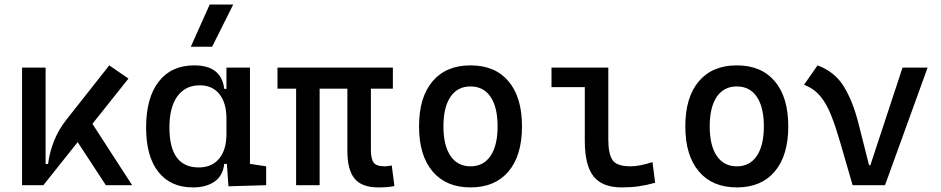

<svg xmlns="http://www.w3.org/2000/svg" viewBox="-20 -815 4142 845"><path d="M77.1 0V-517.6H180.7V-93.3H191.4Q198.7 -147 218.3 -195.8Q237.8 -244.6 272.5 -288.6L460.9 -527.3L545.4 -469.2L386.7 -270L561.5 0H445.8L321.8 -189.5L170.9 0Z M829.1 9.8Q731 9.8 677 -58.3Q623 -126.5 623 -253.9Q623 -384.3 678.5 -455.8Q733.9 -527.3 835 -527.3Q954.6 -527.3 966.8 -423.8H976.6V-517.6H1080.1V-93.8L1151.4 -83V0L985.4 4.9L978.5 -93.8H966.8Q961.4 -42 924.6 -16.1Q887.7 9.8 829.1 9.8ZM976.6 -224.6V-293Q976.6 -362.3 945.6 -400.9Q914.6 -439.5 859.4 -439.5Q795.4 -439.5 760.5 -391.1Q725.6 -342.8 725.6 -253.9Q725.6 -78.1 854.5 -78.1Q912.1 -78.1 944.3 -116.7Q976.6 -155.3 976.6 -224.6ZM819.8 -609.4 902.8 -794.9H1006.3L913.6 -609.4Z M1644.5 9.8Q1572.8 9.8 1540.8 -28.6Q1508.8 -66.9 1508.8 -151.4V-424.8H1386.7V0H1283.2V-424.8H1201.2V-517.6H1709V-424.8H1612.3V-156.2Q1612.3 -117.7 1623.8 -100.3Q1635.3 -83 1673.8 -83Q1680.7 -83 1687.7 -84Q1694.8 -85 1704.1 -86.9L1715.8 3.9Q1697.8 7.3 1682.6 8.5Q1667.5 9.8 1644.5 9.8Z M2050.8 9.8Q1943.4 9.8 1883.8 -60.5Q1824.2 -130.9 1824.2 -258.8Q1824.2 -387.2 1883.8 -457.3Q1943.4 -527.3 2050.8 -527.3Q2158.7 -527.3 2218 -457.3Q2277.3 -387.2 2277.3 -258.8Q2277.3 -130.9 2218 -60.5Q2158.7 9.8 2050.8 9.8ZM2050.8 -83Q2107.9 -83 2138.9 -128.9Q2169.9 -174.8 2169.9 -258.8Q2169.9 -343.3 2138.9 -388.9Q2107.9 -434.6 2050.8 -434.6Q1993.7 -434.6 1962.6 -388.9Q1931.6 -343.3 1931.6 -258.8Q1931.6 -174.8 1962.6 -128.9Q1993.7 -83 2050.8 -83Z M2716.8 9.8Q2630.4 9.8 2592 -39.1Q2553.7 -87.9 2553.7 -195.3V-431.6H2407.2V-517.6H2657.2V-200.2Q2657.2 -138.7 2675.5 -110.8Q2693.8 -83 2755.9 -83Q2793.9 -83 2851.6 -101.6L2863.3 -10.7Q2825.7 0 2791 4.9Q2756.3 9.8 2716.8 9.8Z M3222.7 9.8Q3115.2 9.8 3055.7 -60.5Q2996.1 -130.9 2996.1 -258.8Q2996.1 -387.2 3055.7 -457.3Q3115.2 -527.3 3222.7 -527.3Q3330.6 -527.3 3389.9 -457.3Q3449.2 -387.2 3449.2 -258.8Q3449.2 -130.9 3389.9 -60.5Q3330.6 9.8 3222.7 9.8ZM3222.7 -83Q3279.8 -83 3310.8 -128.9Q3341.8 -174.8 3341.8 -258.8Q3341.8 -343.3 3310.8 -388.9Q3279.8 -434.6 3222.7 -434.6Q3165.5 -434.6 3134.5 -388.9Q3103.5 -343.3 3103.5 -258.8Q3103.5 -174.8 3134.5 -128.9Q3165.5 -83 3222.7 -83Z M3732.4 0 3677.2 -190.4Q3658.2 -255.9 3638.4 -306.4Q3618.7 -356.9 3590.6 -391.1Q3562.5 -425.3 3518.6 -441.9L3578.1 -527.3Q3653.3 -499.5 3693.1 -435.3Q3732.9 -371.1 3757.8 -273.4L3804.7 -87.9H3810.5L3952.1 -517.6H4062.5L3875 0Z"/></svg>

Font: CaskaydiaCove NFP
Style: Regular
Weight: 400
Designer: Aaron Bell
Foundry: Saja Typeworks
Version: Version 2111.001; VTT 6.35;Nerd Fonts 3.1.1